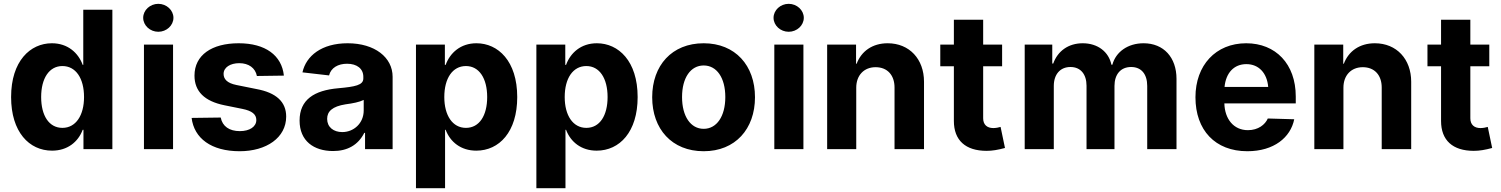

<svg xmlns="http://www.w3.org/2000/svg" viewBox="-20 -779 7843 1003"><path d="M252 8C332 8 388 -37 412 -101H416V0H567V-728H415V-440H412C389 -503 334 -553 251 -553C138 -553 38 -460 38 -272C38 -90 132 8 252 8ZM195 -272C195 -370 237 -434 306 -434C376 -434 419 -370 419 -272C419 -176 376 -111 306 -111C236 -111 195 -175 195 -272Z M732 0H884V-546H732ZM728 -686C728 -646 764 -613 807 -613C850 -613 886 -646 886 -686C886 -726 850 -759 807 -759C764 -759 728 -726 728 -686Z M1322 -382 1463 -384C1452 -490 1366 -553 1227 -553C1086 -553 996 -491 996 -384C996 -302 1048 -250 1153 -229L1247 -210C1296 -200 1319 -182 1319 -152C1319 -117 1284 -94 1233 -94C1178 -94 1142 -119 1133 -165L981 -163C994 -57 1083 11 1232 11C1372 11 1475 -60 1475 -170C1475 -247 1423 -295 1319 -314L1215 -335C1165 -345 1148 -367 1148 -393C1148 -427 1183 -449 1230 -449C1279 -449 1314 -424 1322 -382Z M1720 10C1794 10 1851 -21 1883 -85H1887V0H2031V-378C2031 -479 1938 -553 1796 -553C1660 -553 1579 -487 1560 -401L1699 -385C1709 -425 1746 -446 1793 -446C1845 -446 1878 -420 1878 -378V-369C1878 -334 1835 -326 1747 -318C1622 -307 1545 -259 1545 -149C1545 -43 1619 10 1720 10ZM1689 -158C1689 -197 1716 -223 1785 -234C1824 -239 1858 -246 1880 -257V-202C1880 -134 1827 -89 1768 -89C1722 -89 1689 -115 1689 -158Z M2153 204H2305V-101H2308C2332 -37 2388 8 2468 8C2588 8 2682 -90 2682 -272C2682 -460 2582 -553 2469 -553C2386 -553 2331 -503 2308 -440H2304V-546H2153ZM2301 -272C2301 -370 2344 -434 2414 -434C2483 -434 2525 -370 2525 -272C2525 -175 2484 -111 2414 -111C2344 -111 2301 -176 2301 -272Z M2782 204H2934V-101H2937C2961 -37 3017 8 3097 8C3217 8 3311 -90 3311 -272C3311 -460 3211 -553 3098 -553C3015 -553 2960 -503 2937 -440H2933V-546H2782ZM2930 -272C2930 -370 2973 -434 3043 -434C3112 -434 3154 -370 3154 -272C3154 -175 3113 -111 3043 -111C2973 -111 2930 -176 2930 -272Z M3656 11C3821 11 3924 -105 3924 -271C3924 -437 3821 -553 3656 -553C3490 -553 3387 -437 3387 -271C3387 -105 3490 11 3656 11ZM3543 -272C3543 -373 3588 -437 3656 -437C3724 -437 3769 -373 3769 -272C3769 -171 3724 -106 3656 -106C3588 -106 3543 -171 3543 -272Z M4025 0H4177V-546H4025ZM4021 -686C4021 -646 4057 -613 4100 -613C4143 -613 4179 -646 4179 -686C4179 -726 4143 -759 4100 -759C4057 -759 4021 -726 4021 -686Z M4453 -321C4453 -386 4494 -428 4554 -428C4616 -428 4653 -386 4653 -322V0H4807V-352C4807 -470 4731 -553 4617 -553C4538 -553 4480 -512 4455 -446H4452V-546H4301V0H4453Z M4963 -676V-546H4892V-433H4963V-147C4963 -46 5024 9 5134 9C5164 9 5193 4 5230 -6L5207 -116C5198 -113 5182 -110 5169 -110C5136 -110 5116 -128 5116 -161V-433H5215V-546H5116V-676Z M5333 0H5485V-330C5485 -390 5518 -429 5572 -429C5626 -429 5656 -390 5656 -331V0H5802V-330C5802 -390 5834 -429 5889 -429C5943 -429 5973 -391 5973 -330V0H6126V-367C6126 -479 6059 -553 5954 -553C5872 -553 5809 -508 5791 -441H5786C5772 -508 5715 -553 5636 -553C5561 -553 5505 -512 5482 -447H5477V-546H5333Z M6496 11C6635 11 6722 -61 6741 -156L6603 -160C6589 -128 6553 -99 6499 -99C6424 -99 6378 -158 6376 -239H6749V-275C6749 -445 6644 -553 6490 -553C6331 -553 6225 -438 6225 -271C6225 -99 6328 11 6496 11ZM6377 -325C6384 -398 6426 -444 6491 -444C6556 -444 6599 -397 6605 -325Z M6998 -321C6998 -386 7039 -428 7099 -428C7161 -428 7198 -386 7198 -322V0H7352V-352C7352 -470 7276 -553 7162 -553C7083 -553 7025 -512 7000 -446H6997V-546H6846V0H6998Z M7508 -676V-546H7437V-433H7508V-147C7508 -46 7569 9 7679 9C7709 9 7738 4 7775 -6L7752 -116C7743 -113 7727 -110 7714 -110C7681 -110 7661 -128 7661 -161V-433H7760V-546H7661V-676Z"/></svg>

Font: Wafeq
Style: Bold
Weight: 700
Designer: Rasmus Andersson & Azza Alameddine
Foundry: Google & TypeTogether
Version: Version 3.000;FEAKit 1.0